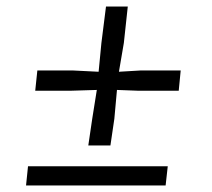

<svg xmlns="http://www.w3.org/2000/svg" viewBox="-20 -566 648 586"><path d="M249.5 -122 261.5 -203.5 275.5 -291.5 193.5 -289H87.5L94 -351H201L281 -347L289.5 -435L303.5 -546H370L358 -435L343 -347L410.5 -351H531.5L525.5 -289H403.5L337 -291.5L329 -203.5L317 -122ZM59.5 0 65.5 -58.5H492L485.5 0Z"/></svg>

Font: Merriweather 28pt Light
Style: Italic
Weight: 300
Italic angle: -7.8°
Version: Version 2.101